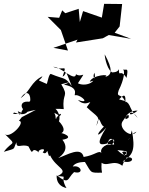

<svg xmlns="http://www.w3.org/2000/svg" viewBox="-51 -887 780 1003"><path d="M230 -256C256 -265 226 -335 184 -336C236 -309 221 -322 282 -317C272 -405 311 -377 269 -447C273 -447 345 -469 283 -445C376 -427 324 -382 345 -390C374 -390 424 -341 356 -365C402 -317 446 -388 402 -327C459 -273 476 -280 452 -229C470 -304 469 -233 492 -226C442 -175 459 -168 504 -220C450 -135 466 -126 507 -137C552 -190 563 -129 511 -129C515 -178 547 -166 545 -131C508 -143 467 -113 479 -87C466 -105 446 -76 386 -67C373 -123 302 -79 253 -61C274 -76 313 -109 275 -157C347 -169 266 -196 268 -191C248 -186 324 -193 243 -267C299 -301 240 -308 243 -240C284 -255 242 -357 203 -315L255 -285ZM48 -256C87 -251 -2 -157 -27 -188C40 -121 15 -157 -31 -94C37 -114 15 -103 35 -144C34 -106 63 -138 98 -122C129 -57 105 -131 153 -90C138 -105 199 -120 172 -91C193 -76 195 -99 218 -150C192 -94 187 -129 204 -74C218 -64 210 -115 211 -75C242 -8 316 1 249 33C332 35 292 71 290 7C293 25 263 39 296 95C317 97 241 98 245 29C313 80 298 47 336 12C390 26 374 -27 329 -17C349 -54 443 -35 392 -42C429 18 417 16 482 15C473 -32 488 -56 473 -43C504 -8 541 -58 588 -21C614 -98 630 -17 587 -92C620 -111 625 -41 562 -103C645 -95 605 -95 581 -50C650 -94 663 -26 590 -44C646 -78 656 -107 638 -206C611 -109 612 -179 662 -199C636 -161 568 -215 588 -251C606 -280 626 -301 621 -273C585 -243 608 -312 668 -309C602 -256 627 -337 668 -271C607 -334 648 -350 571 -368C582 -376 608 -415 604 -352C586 -406 554 -371 569 -415C598 -473 602 -517 592 -524C609 -518 622 -540 610 -480C576 -533 571 -477 570 -526C563 -503 524 -512 541 -507C512 -512 496 -583 496 -603C539 -525 535 -493 497 -485C533 -503 430 -496 418 -460C496 -483 420 -456 442 -507C460 -451 390 -434 356 -452C405 -530 381 -477 346 -499C341 -458 268 -538 227 -538C286 -512 300 -560 276 -487C304 -498 280 -547 324 -437C286 -488 293 -468 214 -501C200 -496 197 -438 190 -450C130 -477 157 -459 171 -489C109 -458 109 -413 57 -374C92 -428 113 -389 106 -355C27 -367 73 -280 101 -321C89 -291 -4 -284 23 -299C73 -282 105 -285 109 -361C55 -325 57 -257 42 -306C84 -288 50 -297 136 -313L63 -275ZM574 -749 587 -866 493 -867 481 -795 383 -829 366 -772 360 -841 290 -818 274 -833 258 -794 198 -799 267 -730 304 -623 228 -637 354 -680 346 -665 486 -687 517 -704 634 -684 548 -716Z"/></svg>

Font: Hussar Lance
Style: Regular
Weight: 700
Foundry: Cannot Into Space Fonts, PlusOne Fonts
Version: Version 2.27